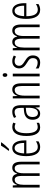

<svg xmlns="http://www.w3.org/2000/svg" viewBox="1473 -2278 815 3801"><g transform="rotate(-90 1880.5 -377.5)"><path d="M461 -542C399 -542 366 -506 344 -446H339C330 -499 299 -542 234 -542C170 -542 138 -497 120 -446H116L110 -532H68V0H122V-309C122 -409 147 -494 222 -494C268 -494 298 -460 298 -352V0H351V-319C351 -429 385 -494 449 -494C496 -494 526 -457 526 -359V0H579V-367C579 -487 538 -542 461 -542Z M962 -757V-765H898C871 -716 840 -671 798 -618V-606H831C871 -643 933 -711 962 -757ZM850 -542C743 -542 690 -438 690 -265C690 -102 743 10 869 10C912 10 950 -2 983 -23V-74C946 -49 910 -37 873 -37C786 -37 744 -115 743 -263H1001V-305C1001 -432 958 -542 850 -542ZM850 -496C922 -496 952 -410 951 -307H744C750 -435 788 -496 850 -496Z M1261 10C1289 10 1325 2 1350 -12V-59C1322 -46 1294 -38 1267 -38C1182 -38 1144 -122 1144 -262C1144 -416 1190 -494 1270 -494C1292 -494 1315 -488 1336 -476L1354 -521C1329 -535 1301 -542 1266 -542C1151 -542 1089 -441 1089 -261C1089 -88 1145 10 1261 10Z M1569 -542C1527 -542 1484 -530 1447 -507L1465 -465C1503 -487 1536 -496 1563 -496C1622 -496 1646 -459 1646 -358V-315L1585 -310C1473 -301 1410 -245 1410 -140C1410 -61 1446 10 1530 10C1596 10 1629 -31 1649 -84H1651L1658 0H1699V-360C1699 -485 1662 -542 1569 -542ZM1591 -269 1647 -274V-216C1647 -106 1614 -34 1544 -34C1494 -34 1465 -70 1465 -141C1465 -220 1505 -261 1591 -269Z M2009 -542C1943 -542 1903 -496 1884 -440H1881L1876 -532H1833V0H1887V-295C1887 -431 1930 -494 2000 -494C2051 -494 2078 -452 2078 -357V0H2131V-370C2131 -488 2088 -542 2009 -542Z M2296 -732C2271 -732 2259 -713 2259 -686C2259 -659 2272 -640 2296 -640C2319 -640 2332 -658 2332 -686C2332 -713 2321 -732 2296 -732ZM2322 -532H2268V0H2322Z M2684 -134C2684 -218 2636 -252 2570 -294C2507 -333 2479 -357 2479 -408C2479 -463 2515 -495 2570 -495C2603 -495 2635 -485 2660 -467L2682 -511C2650 -531 2612 -542 2570 -542C2479 -542 2427 -485 2427 -407C2427 -327 2475 -290 2542 -248C2602 -213 2630 -189 2630 -133C2630 -74 2599 -40 2541 -40C2498 -40 2455 -56 2426 -78V-21C2452 -5 2493 10 2542 10C2634 10 2684 -44 2684 -134Z M3178 -542C3116 -542 3083 -506 3061 -446H3056C3047 -499 3016 -542 2951 -542C2887 -542 2855 -497 2837 -446H2833L2827 -532H2785V0H2839V-309C2839 -409 2864 -494 2939 -494C2985 -494 3015 -460 3015 -352V0H3068V-319C3068 -429 3102 -494 3166 -494C3213 -494 3243 -457 3243 -359V0H3296V-367C3296 -487 3255 -542 3178 -542Z M3567 -542C3460 -542 3407 -438 3407 -265C3407 -102 3460 10 3586 10C3629 10 3667 -2 3700 -23V-74C3663 -49 3627 -37 3590 -37C3503 -37 3461 -115 3460 -263H3718V-305C3718 -432 3675 -542 3567 -542ZM3567 -496C3639 -496 3669 -410 3668 -307H3461C3467 -435 3505 -496 3567 -496Z"/></g></svg>

Font: Noto Sans Gujarati UI ExtraCondensed Light
Style: Regular
Weight: 300
Width: 2
Designer: Jelle Bosma - Monotype Design Team, Universal Thirst
Foundry: Monotype Imaging Inc.
Version: Version 2.106